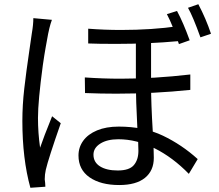

<svg xmlns="http://www.w3.org/2000/svg" viewBox="-20 -838 1040 910"><path d="M696 -435Q696 -346 704 -216Q709 -134 709 -90Q709 -29 667 5Q625 39 545 39Q457 39 404.5 2.5Q352 -34 352 -101Q352 -140 374.5 -171Q397 -202 440 -220Q483 -238 543 -238Q662 -238 752 -195Q842 -152 917 -84L875 -14Q799 -92 713 -135Q627 -178 541 -178Q488 -178 455.5 -157.5Q423 -137 423 -105Q423 -69 454 -49.5Q485 -30 538 -30Q593 -30 614.5 -55.5Q636 -81 636 -123Q636 -159 631 -231Q624 -371 624 -431V-666H696ZM551 -465Q709 -465 882 -485V-412Q710 -394 531 -394Q457 -394 383 -397L382 -471Q468 -465 551 -465ZM553 -696Q701 -696 825 -714V-643Q684 -630 530 -630Q444 -630 398 -632V-702Q476 -696 553 -696ZM208 -677 196 -611Q191 -584 183 -529Q160 -358 160 -279Q160 -208 170 -138Q186 -186 227 -287L268 -254Q209 -85 197 -33Q192 -11 192 12L194 29Q194 41 195 47L124 52Q86 -85 86 -265Q86 -339 95 -418Q104 -497 119 -598Q126 -642 131 -681Q138 -721 138 -752L226 -744Q219 -725 214 -704Q209 -683 208 -677ZM879 -647 828 -629Q800 -716 771 -771L819 -786Q849 -730 879 -647ZM980 -678 930 -661Q894 -761 871 -801L920 -818Q956 -750 980 -678Z"/></svg>

Font: Merged Yaku Han JP
Style: Regular
Weight: 400
Designer: Ryoko NISHIZUKA 西塚涼子 (kana, bopomofo & ideographs); Paul D. Hunt (Latin, Greek & Cyrillic); Sandoll Communications 산돌커뮤니
Foundry: Adobe
Version: Version 2.004